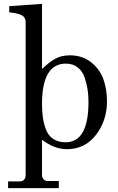

<svg xmlns="http://www.w3.org/2000/svg" viewBox="-20 -766 614 996"><path d="M22 175H83Q97 175 105 166Q113 157 113 141V-652Q113 -667 105 -677Q97 -687 80.5 -692Q64 -697 55 -698.5Q46 -700 28 -702V-734L198 -746V-408Q235 -444 267 -461.5Q299 -479 342 -479Q407 -479 452 -443.5Q497 -408 516 -356Q535 -304 535 -240Q535 -141 478 -66.5Q421 8 326 8Q260 7 198 -41V144Q198 155 206.5 164Q215 173 224 173H285V210H22ZM198 -227Q198 -189 202 -159Q206 -129 217.5 -96.5Q229 -64 255 -46Q281 -28 320 -28Q439 -28 439 -237Q439 -271 434.5 -301Q430 -331 419 -364Q408 -397 383 -416.5Q358 -436 322 -436Q198 -436 198 -227Z"/></svg>

Font: Academico
Style: Regular
Weight: 400
Foundry: Steinberg Media Technologies GmbH
Version: Version 0.902